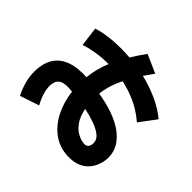

<svg xmlns="http://www.w3.org/2000/svg" viewBox="-192 -1055 1385 1385"><g transform="rotate(-45 500.0 -363.0)"><path d="M243 16Q235 16 212.5 12.5Q190 9 162.5 -2.5Q135 -14 109 -36Q83 -58 66 -95.5Q49 -133 49 -189Q49 -278 96 -345.5Q143 -413 222.5 -454Q302 -495 400 -507Q402 -525 402.5 -537Q403 -549 403 -552Q403 -598 388.5 -618.5Q374 -639 353.5 -645Q333 -651 315 -651Q281 -651 241 -638.5Q201 -626 162 -604L113 -751Q163 -776 212.5 -789Q262 -802 309 -802Q355 -802 398 -790Q441 -778 474.5 -749Q508 -720 528 -669Q548 -618 548 -540Q548 -524 547 -507Q595 -502 639 -490.5Q683 -479 727 -461Q727 -530 717 -589Q707 -648 692 -691L840 -710Q871 -611 871 -475Q871 -432 867 -388Q894 -372 921.5 -353.5Q949 -335 978 -314L916 -174Q878 -202 842 -226Q822 -143 787.5 -65.5Q753 12 701 76L574 -19Q630 -84 663 -156.5Q696 -229 711 -302Q656 -329 611.5 -341.5Q567 -354 529 -359Q523 -324 514 -286Q495 -202 459.5 -133.5Q424 -65 370.5 -24.5Q317 16 243 16ZM195 -179Q195 -134 248 -134Q283 -134 308 -166Q333 -198 350.5 -248Q368 -298 379 -352Q313 -338 275.5 -311.5Q238 -285 221 -256Q204 -227 199.5 -205Q195 -183 195 -179Z"/></g></svg>

Font: Mochiy Pop One
Style: Regular
Weight: 400
Designer: FONTDASU
Foundry: FONTDASU / Google Inc. / Adobe
Version: Version 2.000